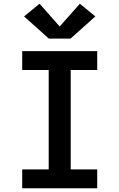

<svg xmlns="http://www.w3.org/2000/svg" viewBox="-20 -1009 640 1029"><path d="M99 0V-101H241V-634H99V-735H501V-634H359V-101H501V0ZM242 -802 109 -921 192 -989 300 -867 408 -989 491 -921 358 -802Z"/></svg>

Font: Iosevka Slab Extended
Style: Bold
Weight: 700
Width: 7
Monospace: yes
Designer: Belleve Invis
Foundry: Belleve Invis
Version: Version 11.1.0; ttfautohint (v1.8.3)